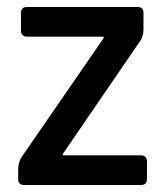

<svg xmlns="http://www.w3.org/2000/svg" viewBox="-20 -530 472 550"><path d="M32 -17V-43Q32 -68 46 -86L277 -421V-425H58Q40 -425 40 -443V-493Q40 -510 58 -510H374Q391 -510 391 -493V-447Q391 -423 379 -409L160 -89V-85H383Q401 -85 401 -67V-17Q401 0 383 0H50Q32 0 32 -17Z"/></svg>

Font: Rajdhani Semibold
Style: Regular
Weight: 600
Designer: Satya Rajpurohit, Jyotish Sonowal
Foundry: Indian Type Foundry
Version: Version 1.200;PS 1.0;hotconv 1.0.78;makeotf.lib2.5.61930; tt